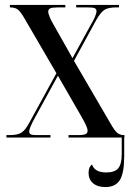

<svg xmlns="http://www.w3.org/2000/svg" viewBox="-20 -556 527 776"><path d="M6 0V-10H19Q50 -10 66 -19.5Q82 -29 99 -61L208 -260L81 -478Q64 -508 52.5 -517Q41 -526 22 -526H20V-536H244V-526H213Q190 -526 182.5 -522Q175 -518 175 -509Q175 -493 199 -452L273 -321L346 -454Q358 -474 364 -488.5Q370 -503 370 -511Q370 -519 363.5 -522.5Q357 -526 337 -526H288V-536H461V-526H449Q419 -526 403.5 -517Q388 -508 370 -477L279 -310L426 -58Q443 -28 454 -19Q465 -10 481 -10H483V0H482V76Q482 143 464.5 171.5Q447 200 406 200Q374 200 356 184.5Q338 169 338 143Q338 118 352 109Q363 141 409 141Q444 141 458 124Q472 107 472 66V0H257V-10H295Q318 -10 326 -14Q334 -18 334 -27Q334 -36 327.5 -50Q321 -64 309 -85L214 -250L121 -80Q98 -38 98 -25Q98 -16 104.5 -13Q111 -10 128 -10H184V0Z"/></svg>

Font: Noto Serif Display ExtraCondensed Medium
Style: Regular
Weight: 500
Width: 2
Designer: Monotype Design Team
Foundry: Monotype Imaging Inc.
Version: Version 2.009